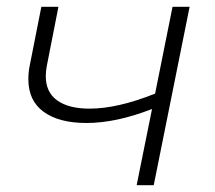

<svg xmlns="http://www.w3.org/2000/svg" viewBox="-20 -542 629 562"><path d="M535 -522 430 0H380L425 -223Q320 -182 233 -182Q153 -182 108 -214.5Q63 -247 63 -310Q63 -331 67 -350L101 -522H151L117 -349Q114 -333 114 -319Q114 -272 147.5 -248Q181 -224 242 -224Q324 -224 434 -268L485 -522Z"/></svg>

Font: Montserrat Alternates Light
Style: Italic
Weight: 300
Italic angle: -11.3°
Designer: Julieta Ulanovsky
Foundry: Julieta Ulanovsky
Version: Version 7.200